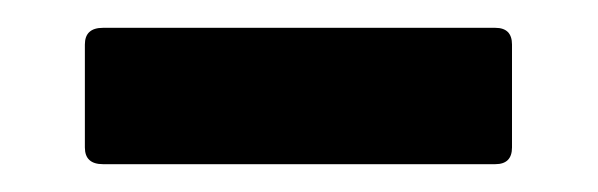

<svg xmlns="http://www.w3.org/2000/svg" viewBox="-20 -335 430 138"><path d="M54 -217Q41 -217 41 -229V-303Q41 -315 54 -315H336Q348 -315 348 -303V-229Q348 -217 336 -217Z"/></svg>

Font: Sofia Sans Condensed ExtraBold
Style: Regular
Weight: 800
Designer: Botio Nikoltchev, Ani Petrova
Foundry: lettersoup
Version: Version 4.101